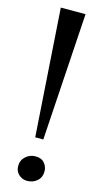

<svg xmlns="http://www.w3.org/2000/svg" viewBox="-137 -936 522 986"><g transform="rotate(15 123.5 -443.0)"><path d="M187.5 -895 144.5 -217.5H101.5L56 -895ZM55 -53Q55 -84 77.2 -103.8Q99.5 -123.5 129 -123.5Q161 -123.5 177 -104.2Q193 -85 193 -61Q193 -28.5 171.2 -9.5Q149.5 9.5 117.5 9.5Q93 9.5 74 -7.8Q55 -25 55 -53Z"/></g></svg>

Font: Merriweather 96pt SemiBold
Style: Regular
Weight: 600
Version: Version 2.100